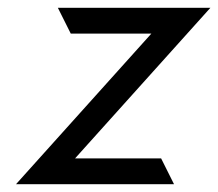

<svg xmlns="http://www.w3.org/2000/svg" viewBox="-20 -471 558 491"><path d="M21 0H425L392 -66H172L518 -451H128L161 -385H367Z"/></svg>

Font: Charger Sport
Style: NrwObl
Weight: 400
Designer: Jasper
Foundry: Cannot Into Space Fonts
Version: Version 1.1